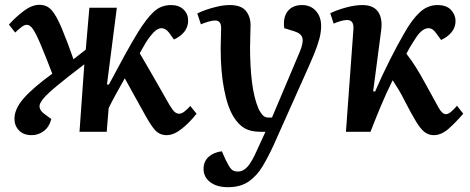

<svg xmlns="http://www.w3.org/2000/svg" viewBox="-20 -547 1951 797"><path d="M424 -196H432Q467 -262 497 -316.5Q527 -371 552 -412Q588 -470 618 -498Q648 -526 690 -526Q723 -526 742 -507.5Q761 -489 761 -462Q761 -435 745 -415Q729 -395 702 -383L682 -411Q666 -432 646.5 -429.5Q627 -427 605 -398Q595 -386 584 -368Q573 -350 560 -326Q580 -292 602 -254Q624 -216 645 -179Q670 -134 683.5 -111.5Q697 -89 705.5 -82Q714 -75 724 -75Q734 -75 745.5 -84Q757 -93 770 -107L796 -75Q767 -38 734 -12Q701 14 672 14Q643 14 624 -6.5Q605 -27 575 -83Q557 -115 536 -153Q515 -191 498 -222Q477 -185 460 -154Q443 -123 431 -98L423 0H310L330 -280Q259 -226 218.5 -192.5Q178 -159 161 -139Q144 -119 144 -106Q144 -89 163 -75L193 -53Q185 -21 162.5 -3.5Q140 14 111 14Q78 14 59 -5.5Q40 -25 40 -54Q40 -95 78.5 -139Q117 -183 197 -241Q186 -270 174 -300.5Q162 -331 148 -364Q129 -409 116.5 -426.5Q104 -444 92 -444Q81 -444 69.5 -435Q58 -426 43 -412L17 -445Q47 -478 80 -502.5Q113 -527 144 -527Q175 -527 195 -504Q215 -481 237 -428Q250 -396 261.5 -366Q273 -336 285 -301L336 -341L351 -515H465Z M1116 55Q1094 103 1070.5 142.5Q1047 182 1013 206Q979 230 926 230Q880 230 852.5 209Q825 188 825 154Q825 123 846 104Q867 85 901 81L916 115Q930 144 939.5 154.5Q949 165 967 165Q990 165 1008 144.5Q1026 124 1047 76L1082 0H1060Q1021 0 995.5 -14.5Q970 -29 949 -63Q924 -104 910 -177.5Q896 -251 896 -346Q896 -364 897 -389.5Q898 -415 898 -431Q898 -462 873 -462Q862 -462 844.5 -457Q827 -452 814 -446L799 -491Q812 -498 834.5 -506Q857 -514 883.5 -520Q910 -526 934 -526Q981 -526 1001 -501.5Q1021 -477 1020 -438Q1020 -421 1019 -399Q1018 -377 1018 -350Q1018 -271 1026 -206Q1034 -141 1053 -96Q1064 -74 1073 -66.5Q1082 -59 1094 -59H1109L1224 -331Q1240 -369 1235.5 -388.5Q1231 -408 1202 -417L1160 -430Q1154 -474 1174 -500Q1194 -526 1234 -526Q1269 -526 1291 -502Q1313 -478 1313 -439Q1313 -414 1306 -387Q1299 -360 1283.5 -322Q1268 -284 1242 -227Z M1529 -168 1537 -167Q1564 -230 1597.5 -296.5Q1631 -363 1658 -409Q1690 -466 1722.5 -496Q1755 -526 1796 -526Q1834 -526 1852.5 -505.5Q1871 -485 1871 -460Q1871 -434 1855 -414Q1839 -394 1811 -381L1792 -407Q1777 -430 1759 -430Q1735 -430 1711 -397Q1703 -385 1691.5 -367Q1680 -349 1667 -324Q1688 -297 1706 -268.5Q1724 -240 1749 -194Q1786 -126 1801 -99.5Q1816 -73 1831 -73Q1841 -73 1853.5 -84Q1866 -95 1877 -108L1903 -75Q1871 -38 1841.5 -12Q1812 14 1780 14Q1760 14 1743.5 2Q1727 -10 1708 -41Q1689 -72 1660 -128Q1647 -155 1634.5 -175Q1622 -195 1610 -214Q1583 -160 1559.5 -103.5Q1536 -47 1518 0H1416L1447 -425Q1450 -464 1421 -464Q1410 -464 1395.5 -460Q1381 -456 1365 -449L1351 -492Q1377 -505 1415 -515.5Q1453 -526 1484 -526Q1530 -526 1549.5 -498Q1569 -470 1562 -419Z"/></svg>

Font: Literata 36pt SemiBold
Style: Italic
Weight: 600
Italic angle: -2°
Designer: Latin by Veronika Burian and Jose Scaglione. Greek by Irene Vlachou. Cyrillic by Vera Evstafieva
Foundry: TypeTogether
Version: Version 3.002